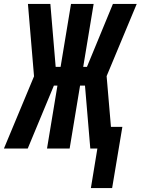

<svg xmlns="http://www.w3.org/2000/svg" viewBox="-53 -755 715 976"><path d="M409 201 442 0H406L379 -320H354L301 0H186L239 -320H221L88 0H-33L120 -367L89 -735H203L230 -415H255L308 -735H423L370 -415H389L521 -735H642L489 -368L511 -110H569L517 201Z"/></svg>

Font: Iosevka SS04 XBd Ex
Style: Italic
Weight: 800
Width: 7
Italic angle: -9°
Monospace: yes
Designer: Belleve Invis
Foundry: Belleve Invis
Version: Version 19.0.0; ttfautohint (v1.8.4)